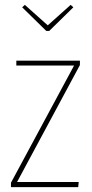

<svg xmlns="http://www.w3.org/2000/svg" viewBox="-20 -768 378 788"><path d="M308 -519V-501L50 -21H303L301 0H25V-18L284 -499H47V-519ZM270 -748 281 -738 182 -641H170L71 -738L82 -748L176 -664Z"/></svg>

Font: Fira Sans Extra Condensed Thin
Style: Regular
Weight: 250
Width: 1
Designer: Carrois Corporate & Edenspiekermann AG
Foundry: Carrois Corporate GbR & Edenspiekermann AG
Version: Version 4.203